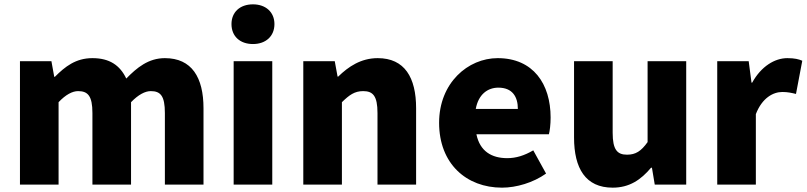

<svg xmlns="http://www.w3.org/2000/svg" viewBox="-20 -851 3718 885"><path d="M72 0H250V-380C283 -415 314 -431 340 -431C385 -431 406 -409 406 -330V0H584V-380C618 -415 649 -431 675 -431C720 -431 740 -409 740 -330V0H918V-352C918 -494 864 -583 740 -583C664 -583 611 -539 562 -489C533 -550 485 -583 406 -583C329 -583 280 -544 233 -497H230L217 -569H72Z M1057 0H1235V-569H1057ZM1146 -648C1205 -648 1245 -684 1245 -740C1245 -795 1205 -831 1146 -831C1086 -831 1047 -795 1047 -740C1047 -684 1086 -648 1146 -648Z M1378 0H1556V-380C1590 -413 1614 -431 1654 -431C1699 -431 1720 -409 1720 -330V0H1898V-352C1898 -494 1845 -583 1721 -583C1644 -583 1586 -544 1539 -498H1536L1523 -569H1378Z M2294 14C2360 14 2438 -9 2497 -51L2438 -158C2397 -134 2359 -122 2318 -122C2246 -122 2192 -154 2176 -232H2510C2514 -246 2518 -277 2518 -309C2518 -464 2438 -583 2274 -583C2137 -583 2004 -469 2004 -285C2004 -96 2130 14 2294 14ZM2173 -349C2185 -416 2228 -447 2277 -447C2342 -447 2367 -405 2367 -349Z M2804 14C2881 14 2934 -22 2981 -78H2985L2998 0H3143V-569H2965V-196C2935 -154 2910 -138 2870 -138C2825 -138 2804 -161 2804 -239V-569H2626V-217C2626 -75 2679 14 2804 14Z M3286 0H3464V-325C3493 -400 3544 -427 3586 -427C3611 -427 3628 -423 3649 -418L3678 -571C3662 -578 3643 -583 3609 -583C3552 -583 3489 -546 3447 -470H3444L3431 -569H3286Z"/></svg>

Font: Source Han Sans HK Heavy
Style: Regular
Weight: 900
Designer: Ryoko NISHIZUKA 西塚涼子 (kana, bopomofo & ideographs); Paul D. Hunt (Latin, Greek & Cyrillic); Sandoll Communications 산돌커뮤니
Foundry: Adobe
Version: Version 2.000;hotconv 1.0.107;makeotfexe 2.5.65593